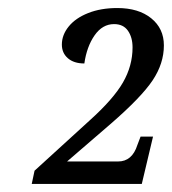

<svg xmlns="http://www.w3.org/2000/svg" viewBox="-20 -844 428 478"><path d="M66 -419 203 -544Q262 -597 286 -638.5Q310 -680 310 -726Q310 -751 298.5 -767.5Q287 -784 264 -784Q235 -784 215.5 -756Q196 -728 190 -686Q164 -686 149 -699Q134 -712 134 -733Q134 -757 151 -778Q168 -799 199.5 -811.5Q231 -824 272 -824Q325 -824 356.5 -798.5Q388 -773 388 -731Q388 -686 360 -644Q332 -602 256 -536L147 -442H274Q309 -442 322 -483L330 -504H361L333 -386H59Z"/></svg>

Font: Noto Serif Narrow
Style: Italic
Weight: 400
Width: 4
Italic angle: -12°
Designer: Monotype Design Team
Foundry: Monotype Imaging Inc.
Version: Version 1.001